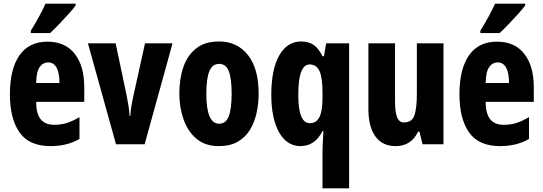

<svg xmlns="http://www.w3.org/2000/svg" viewBox="-20 -786 2958 1046"><path d="M239 -559Q335 -559 387 -493Q439 -427 439 -310V-231H177Q177 -167 201.5 -136.5Q226 -106 276 -106Q312 -106 344 -116Q376 -126 413 -148V-29Q378 -9 339 0.5Q300 10 255 10Q139 10 86.5 -64.5Q34 -139 34 -272Q34 -410 86 -484.5Q138 -559 239 -559ZM243 -446Q214 -446 196 -420.5Q178 -395 177 -334H304Q304 -390 288 -418Q272 -446 243 -446ZM392 -756Q379 -738 355 -711.5Q331 -685 304 -656.5Q277 -628 253 -606H148V-619Q173 -659 193 -696Q213 -733 228 -766H392Z M612 0 459 -550H610L669 -270Q675 -241 679.5 -213Q684 -185 686 -154H690Q691 -178 695.5 -206Q700 -234 707 -265L770 -550H920L768 0Z M1389 -276Q1389 -221 1377.5 -169.5Q1366 -118 1341 -77.5Q1316 -37 1274.5 -13.5Q1233 10 1172 10Q1098 10 1050.5 -30Q1003 -70 980 -135.5Q957 -201 957 -276Q957 -358 979.5 -422Q1002 -486 1049.5 -523Q1097 -560 1174 -560Q1272 -560 1330.5 -486.5Q1389 -413 1389 -276ZM1104 -275Q1104 -112 1174 -112Q1211 -112 1226.5 -153Q1242 -194 1242 -276Q1242 -358 1226.5 -398Q1211 -438 1174 -438Q1137 -438 1120.5 -398Q1104 -358 1104 -275Z M1737 31Q1737 16 1738.5 -10Q1740 -36 1742 -72H1737Q1715 -29 1685 -9.5Q1655 10 1617 10Q1543 10 1500.5 -65Q1458 -140 1458 -271Q1458 -407 1501 -483.5Q1544 -560 1621 -560Q1660 -560 1687 -542.5Q1714 -525 1737 -480H1745L1757 -550H1882V240H1737ZM1668 -115Q1704 -115 1720.5 -148.5Q1737 -182 1737 -254V-282Q1737 -363 1720.5 -399Q1704 -435 1667 -435Q1605 -435 1605 -269Q1605 -115 1668 -115Z M2396 -550V0H2282L2265 -69H2258Q2220 10 2136 10Q2063 10 2025 -43Q1987 -96 1987 -192V-550H2132V-237Q2132 -178 2143 -148.5Q2154 -119 2180 -119Q2226 -119 2238.5 -160Q2251 -201 2251 -274V-550Z M2688 -559Q2784 -559 2836 -493Q2888 -427 2888 -310V-231H2626Q2626 -167 2650.5 -136.5Q2675 -106 2725 -106Q2761 -106 2793 -116Q2825 -126 2862 -148V-29Q2827 -9 2788 0.5Q2749 10 2704 10Q2588 10 2535.5 -64.5Q2483 -139 2483 -272Q2483 -410 2535 -484.5Q2587 -559 2688 -559ZM2692 -446Q2663 -446 2645 -420.5Q2627 -395 2626 -334H2753Q2753 -390 2737 -418Q2721 -446 2692 -446ZM2841 -756Q2828 -738 2804 -711.5Q2780 -685 2753 -656.5Q2726 -628 2702 -606H2597V-619Q2622 -659 2642 -696Q2662 -733 2677 -766H2841Z"/></svg>

Font: Noto Sans Lao Looped ExtraCondensed ExtraBold
Style: Regular
Weight: 800
Width: 2
Designer: Mark Frömberg, Ben Mitchell
Foundry: The Fontpad Ltd
Version: Version 1.002; ttfautohint (v1.8.4.7-5d5b)